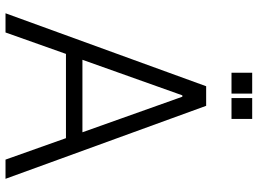

<svg xmlns="http://www.w3.org/2000/svg" viewBox="-139 -795 934 696"><g transform="rotate(90 328.0 -447.0)"><path d="M319.2 -894.2H243.6V-819.2H319.2ZM411.2 -894.2H335.6V-819.2H411.2ZM558.6 0H628.2L363.6 -727.3H292.6L28.1 0H97.7L175.4 -219.1H480.8ZM196.7 -278.8 325.6 -641H330.6L459.5 -278.8Z"/></g></svg>

Font: TID UI Light
Style: Regular
Weight: 300
Designer: The TID Project Authors
Foundry: Bakken & Bæck
Version: Version 1.001;hotconv 1.0.109;makeotfexe 2.5.65596